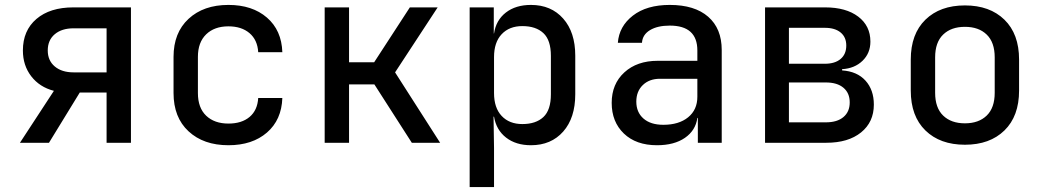

<svg xmlns="http://www.w3.org/2000/svg" viewBox="-20 -580 4240 780"><path d="M61 0 199 -211Q141 -226 107 -270Q73 -314 73 -375Q73 -456 128 -503Q183 -550 278 -550H512V0H413V-204H304L179 0ZM279 -286H413V-465H279Q231 -465 202.5 -441Q174 -417 174 -375Q174 -334 202.5 -310Q231 -286 279 -286Z M908 10Q807 10 746 -46.5Q685 -103 685 -202V-349Q685 -447 746 -503.5Q807 -560 908 -560Q1005 -560 1064.5 -508.5Q1124 -457 1127 -368H1029Q1026 -418 993.5 -445.5Q961 -473 908 -473Q851 -473 817.5 -440.5Q784 -408 784 -349V-202Q784 -142 817.5 -110Q851 -78 908 -78Q962 -78 994 -105Q1026 -132 1029 -182H1127Q1124 -93 1064.5 -41.5Q1005 10 908 10Z M1299 0V-550H1398V-327H1500L1645 -550H1758L1585 -286L1768 0H1653L1501 -237H1398V0Z M1888 180V-550H1986V-444H1987Q1995 -498 2035 -529Q2075 -560 2137 -560Q2219 -560 2268 -504.5Q2317 -449 2317 -354V-197Q2317 -101 2268 -45.5Q2219 10 2137 10Q2076 10 2036 -21Q1996 -52 1987 -106H1985L1987 21V180ZM2102 -76Q2157 -76 2187.5 -104.5Q2218 -133 2218 -197V-353Q2218 -417 2187.5 -445.5Q2157 -474 2102 -474Q2049 -474 2018 -441Q1987 -408 1987 -348V-202Q1987 -142 2018 -109Q2049 -76 2102 -76Z M2649 10Q2564 10 2514.5 -37.5Q2465 -85 2465 -162Q2465 -239 2516.5 -286Q2568 -333 2652 -333H2813V-375Q2813 -476 2701 -476Q2651 -476 2620.5 -457.5Q2590 -439 2588 -406H2490Q2495 -473 2551 -516.5Q2607 -560 2701 -560Q2802 -560 2857 -512Q2912 -464 2912 -377V0H2815V-101H2813Q2806 -50 2762.5 -20Q2719 10 2649 10ZM2675 -73Q2738 -73 2775.5 -103.5Q2813 -134 2813 -187V-260H2661Q2618 -260 2591.5 -234.5Q2565 -209 2565 -167Q2565 -124 2594 -98.5Q2623 -73 2675 -73Z M3088 0V-550H3332Q3417 -550 3466.5 -512.5Q3516 -475 3516 -411Q3516 -364 3484 -333Q3452 -302 3401 -299V-294Q3462 -290 3496 -252.5Q3530 -215 3530 -155Q3530 -84 3478 -42Q3426 0 3337 0ZM3185 -321H3331Q3372 -321 3395 -340.5Q3418 -360 3418 -395Q3418 -429 3395 -448Q3372 -467 3331 -467H3185ZM3185 -83H3335Q3381 -83 3406.5 -104.5Q3432 -126 3432 -164Q3432 -202 3406.5 -223.5Q3381 -245 3335 -245H3185Z M3900 8Q3799 8 3739.5 -50Q3680 -108 3680 -212V-338Q3680 -442 3739.5 -500Q3799 -558 3900 -558Q4001 -558 4060.5 -500Q4120 -442 4120 -338V-212Q4120 -108 4060.5 -50Q4001 8 3900 8ZM3900 -79Q3956 -79 3988.5 -110.5Q4021 -142 4021 -203V-347Q4021 -408 3988.5 -439.5Q3956 -471 3900 -471Q3844 -471 3811.5 -439.5Q3779 -408 3779 -347V-203Q3779 -142 3811.5 -110.5Q3844 -79 3900 -79Z"/></svg>

Font: JetBrains Mono NL Medium
Style: Regular
Weight: 500
Monospace: yes
Designer: Philipp Nurullin, Konstantin Bulenkov
Foundry: JetBrains
Version: Version 2.305; ttfautohint (v1.8.4.7-5d5b)